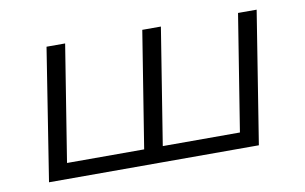

<svg xmlns="http://www.w3.org/2000/svg" viewBox="-58 -595 1115 701"><g transform="rotate(-10 499.5 -244.5)"><path d="M72 0 149 -489H218L149 -58H435L504 -489H573L504 -58H790L859 -489H928L850 0Z"/></g></svg>

Font: Nunito Sans 10pt Expanded Light
Style: Italic
Weight: 300
Width: 7
Italic angle: -9°
Designer: Vernon Adams
Foundry: Vernon Adams
Version: Version 3.101;gftools[0.9.27]